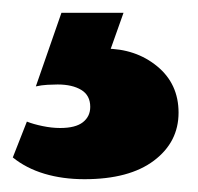

<svg xmlns="http://www.w3.org/2000/svg" viewBox="-30 -20 309 300"><path d="M66 0H163L136 76L67 71Q77 64 95.5 60Q114 56 134 56Q182 56 215.5 83.5Q249 111 249 156Q249 202 210.5 231Q172 260 102 260Q68 260 39.5 251.5Q11 243 -10 226L12 170Q22 174 36.5 177Q51 180 64 180Q88 180 99.5 171Q111 162 111 147Q111 129 97 120.5Q83 112 60 112Q53 112 44 112.5Q35 113 26 115Z"/></svg>

Font: Ysabeau SC Black
Style: Regular
Weight: 900
Designer: Christian Thalmann (Catharsis Fonts)
Version: Version 2.001;gftools[0.9.30]; featfreeze: smcp